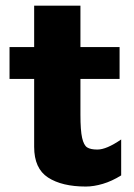

<svg xmlns="http://www.w3.org/2000/svg" viewBox="-20 -665 488 697"><path d="M291.5 12.2Q205.1 12.2 154.5 -20.5Q104 -53.2 104 -131.8V-378.4H14.6V-494.1H104V-644.5H272V-494.1H414.1V-378.4H272V-249Q272 -191.4 278.1 -164.6Q284.2 -137.7 296.4 -129.9Q308.6 -122.1 333.5 -122.1Q350.1 -122.1 371.3 -131.1Q392.6 -140.1 419.9 -158.7V-28.3Q386.2 -7.3 353.3 2.4Q320.3 12.2 291.5 12.2Z"/></svg>

Font: Lesson One Extra
Style: Regular
Weight: 800
Designer: But Ko, Victor Gaultney, Annie Olsen, Julie Remington, Don Collingsworth, Eric Hays, Becca Hirsbrunner
Version: Version 1.100